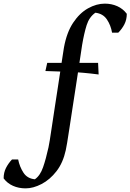

<svg xmlns="http://www.w3.org/2000/svg" viewBox="-141 -764 718 1057"><path d="M399 -418 402 -354Q318 -365 239 -368.5Q160 -372 109 -373L119 -418ZM221 63Q206 132 170 178.5Q134 225 88 249Q42 273 0 273Q-38 273 -69.5 259Q-101 245 -121 218Q-121 186 -108 160.5Q-95 135 -75 114H-41Q-33 154 -12 186.5Q9 219 51 223Q80 203 96 157Q112 111 126 47Q128 40 133 8.5Q138 -23 145 -70Q152 -117 160.5 -172.5Q169 -228 177.5 -283Q186 -338 193 -385Q200 -432 205 -463.5Q210 -495 211 -502Q226 -585 261.5 -638.5Q297 -692 343.5 -718Q390 -744 436 -744Q473 -744 504.5 -730Q536 -716 557 -688Q557 -656 544 -630.5Q531 -605 510 -584H476Q469 -625 447.5 -657Q426 -689 384 -694Q350 -670 336 -625.5Q322 -581 311 -516Q310 -509 305 -476Q300 -443 292.5 -393Q285 -343 276 -284.5Q267 -226 258 -168Q249 -110 241.5 -60Q234 -10 228.5 23Q223 56 221 63Z"/></svg>

Font: Ruwudu Medium
Style: Regular
Weight: 500
Designer: Becca Hirsbrunner Spalinger
Foundry: SIL International
Version: Version 3.000